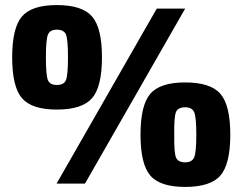

<svg xmlns="http://www.w3.org/2000/svg" viewBox="-20 -724 955 757"><path d="M204 -704Q304 -704 343 -659Q382 -614 382 -498Q382 -382 343 -337Q304 -292 204 -292Q105 -292 66.5 -337Q28 -382 28 -498Q28 -614 66.5 -659Q105 -704 204 -704ZM315 0H203L598 -690H710ZM204 -607Q177 -607 169 -587.5Q161 -568 161 -498Q161 -427 169 -408Q177 -389 204 -389Q232 -389 240 -408Q248 -427 248 -498Q248 -569 240 -588Q232 -607 204 -607ZM710 -399Q810 -399 849 -354Q888 -309 888 -193Q888 -77 849 -32Q810 13 710 13Q611 13 572.5 -32Q534 -77 534 -193Q534 -309 572.5 -354Q611 -399 710 -399ZM710 -301Q682 -301 674 -282.5Q666 -264 667 -193Q666 -122 674 -103Q682 -84 710 -84Q737 -84 745.5 -103.5Q754 -123 754 -193Q754 -263 745.5 -282Q737 -301 710 -301Z"/></svg>

Font: Ezarion Extra Bold
Style: Regular
Weight: 800
Designer: Natanael Gama
Version: Version 1.001;PS 001.001;hotconv 1.0.70;makeotf.lib2.5.58329